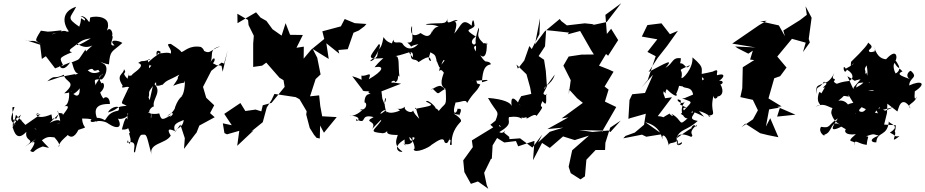

<svg xmlns="http://www.w3.org/2000/svg" viewBox="-20 -866 5790 1202"><path d="M332 -123C292 -137 316 -81 302 -150C193 -104 197 -172 225 -153C214 -157 180 -141 234 -150L139 -84L80 -147L58 -61C72 -178 41 -203 71 -195C43 -122 41 -109 78 -85C57 -87 54 -147 85 -99C92 -142 47 -93 112 -148C86 -98 65 -78 116 -114C87 -135 50 -57 57 -80C68 -33 89 20 145 -41C132 27 214 -2 135 54C251 -25 238 -32 180 28C211 10 190 50 169 79C202 97 178 75 248 51C306 63 291 70 242 12C269 -7 282 -12 321 -6C347 23 359 45 346 54C357 -6 460 -37 387 -43C416 5 445 -1 471 -53C544 -79 498 -50 494 -124C594 -125 587 -93 587 -102C573 -114 654 -111 664 -83C649 -113 612 -131 582 -128C538 -128 530 -83 593 -112C562 -181 580 -217 668 -215C668 -258 641 -266 627 -249C602 -284 610 -297 602 -282C653 -324 623 -360 617 -343C577 -394 637 -424 616 -390C634 -457 583 -376 529 -426C582 -453 545 -408 595 -429C637 -380 571 -353 580 -327C570 -370 565 -370 618 -369C643 -390 663 -451 627 -468C583 -494 621 -468 662 -463C670 -554 678 -536 746 -597C725 -614 652 -623 697 -582C639 -571 732 -674 649 -632C708 -609 680 -716 649 -674C672 -734 643 -719 581 -665C614 -677 628 -636 652 -693C676 -756 588 -772 544 -756C539 -689 537 -765 484 -766C541 -738 492 -735 513 -735C470 -762 499 -757 476 -699C392 -757 421 -752 457 -824C361 -793 375 -717 411 -669C381 -662 409 -691 307 -651C307 -658 377 -667 363 -676C248 -663 296 -668 236 -674C189 -599 204 -617 240 -587C185 -628 179 -597 133 -618L231 -586L242 -497L267 -514L325 -438L419 -475C393 -437 360 -414 337 -483C343 -462 325 -449 377 -453C356 -503 338 -500 432 -540C422 -539 403 -548 432 -567C483 -604 488 -618 550 -626C564 -637 445 -558 463 -593C486 -577 519 -562 558 -581C512 -537 516 -551 533 -519C511 -579 501 -536 518 -560C459 -477 490 -502 425 -474C435 -493 436 -405 472 -406C499 -424 448 -390 449 -402L360 -385L276 -357C329 -404 312 -366 380 -398C387 -348 469 -358 382 -282C435 -282 446 -320 427 -296C411 -255 457 -282 479 -313C481 -252 453 -254 409 -309C414 -298 421 -216 383 -201C427 -209 395 -176 373 -145C379 -169 334 -146 342 -173C359 -109 369 -90 327 -88C376 -91 365 -141 286 -93C236 -57 201 -50 196 -62L239 -45L349 -153Z M910 -256C923 -296 891 -272 957 -352C959 -288 967 -285 956 -338C959 -313 1019 -350 995 -332C1027 -369 1030 -358 1103 -399C1076 -359 1118 -404 1064 -329C1145 -361 1128 -335 1138 -362C1137 -270 1110 -256 1120 -271C1128 -261 1102 -266 1076 -195C1079 -184 1042 -140 1028 -142C1086 -186 1057 -123 1031 -137C1030 -120 979 -73 1052 -145C998 -117 991 -107 977 -156C929 -145 891 -165 917 -164C898 -137 900 -97 928 -157C926 -85 920 -162 931 -147C886 -167 947 -211 944 -197C928 -245 1003 -293 941 -345L917 -239ZM1367 -454C1313 -466 1364 -444 1313 -470C1334 -490 1325 -531 1289 -462C1327 -515 1276 -557 1359 -576C1284 -549 1301 -516 1229 -564C1235 -496 1215 -560 1220 -469C1260 -527 1272 -548 1238 -572C1166 -585 1134 -543 1116 -540C1103 -560 1046 -591 1051 -591C1003 -595 1064 -559 1048 -530C1026 -549 955 -513 970 -549C1014 -535 958 -534 896 -462C989 -440 929 -470 995 -482C939 -514 965 -563 969 -543C973 -547 957 -499 974 -542C924 -449 943 -464 871 -398C964 -451 898 -410 916 -462C929 -431 885 -506 922 -495C857 -472 881 -495 845 -472C903 -454 798 -402 807 -396C763 -374 800 -444 778 -373C731 -422 782 -399 756 -433C756 -400 701 -400 748 -330C726 -292 815 -361 784 -284C786 -300 809 -325 785 -316C729 -194 734 -230 773 -203C696 -200 731 -183 656 -162C676 -204 745 -210 720 -173C638 -160 647 -96 627 -118C698 -51 757 -55 717 -126C720 -113 793 -128 776 -156C824 -134 765 -187 780 -115C766 -162 743 -53 743 -55C800 -51 771 -87 794 -34C775 -37 814 10 789 35C773 3 790 0 774 27C857 5 801 91 825 88C838 24 855 -20 865 -22C902 -25 893 -33 929 104C908 28 1018 36 1049 -17C1031 -46 1025 -69 1075 -45C1062 -85 1079 -95 1130 -115C1125 -62 1085 -71 1073 -35L1109 -86L1137 -1L1132 66L1210 -36L1207 -27L1228 -80L1324 -132L1295 -158L1321 -207L1271 -254L1251 -322L1303 -423L1367 -474L1383 -468L1405 -550L1374 -417Z M2261 -701 2274 -716 2201 -721 2138 -747 2114 -701 1998 -670 2010 -622 1928 -555 1881 -499 1882 -574 1836 -567 1876 -647 1796 -648 1768 -721 1743 -643 1686 -683 1648 -735 1611 -756 1583 -789 1467 -721 1466 -780 1533 -741 1536 -709 1569 -642 1565 -593V-447L1621 -455L1647 -474L1730 -379L1755 -364L1762 -322L1680 -222L1625 -207L1616 -169L1580 -180L1516 -171L1485 -221L1384 -153L1431 -82L1375 -94L1385 -33L1401 -25L1478 -47L1465 47L1568 -50L1552 -42L1625 -101L1650 -193L1680 -240L1698 -278L1831 -258L1855 -245L1900 -169L1897 -149L1919 -65L1946 -22L1962 -3L1982 1L1985 -119L1964 -118L2008 -35L2088 -133L1997 -138L1985 -203L1978 -269L1921 -263L1956 -371L1987 -400L1966 -505L1938 -559L2038 -497L2023 -595L2104 -530L2098 -553L2157 -558L2193 -661L2226 -675Z M2446 -349C2406 -343 2453 -375 2453 -352C2482 -357 2465 -412 2481 -385C2471 -453 2485 -522 2453 -514C2532 -528 2572 -566 2564 -506C2514 -579 2518 -540 2552 -537C2548 -471 2578 -508 2600 -477C2675 -528 2672 -503 2679 -484C2639 -491 2697 -545 2666 -570C2612 -553 2633 -560 2655 -548C2728 -512 2691 -530 2731 -443C2757 -461 2726 -462 2781 -517C2704 -465 2710 -537 2713 -481C2815 -507 2728 -476 2730 -420C2749 -449 2764 -380 2764 -426C2753 -392 2723 -331 2769 -311C2709 -277 2735 -268 2687 -312C2661 -285 2711 -333 2739 -328C2765 -315 2772 -297 2770 -307C2776 -195 2771 -227 2734 -180C2712 -156 2745 -170 2706 -189C2713 -193 2656 -249 2647 -230C2697 -205 2697 -207 2578 -184C2585 -206 2582 -181 2605 -122C2584 -144 2574 -154 2566 -174C2555 -149 2500 -180 2517 -199C2470 -161 2441 -212 2484 -174C2397 -137 2388 -188 2391 -172C2320 -116 2400 -215 2400 -158C2366 -264 2417 -275 2386 -216C2363 -269 2369 -281 2375 -238L2368 -294L2491 -342ZM2272 -349C2274 -312 2278 -354 2273 -353C2236 -290 2243 -296 2295 -294C2264 -289 2328 -262 2350 -263C2325 -272 2262 -306 2262 -224C2276 -229 2285 -179 2231 -176C2284 -205 2208 -129 2167 -143C2268 -137 2204 -89 2209 -120C2287 -80 2224 -157 2319 -133C2247 -96 2344 -115 2310 -59C2353 -103 2375 -130 2364 -107C2322 -48 2282 -40 2379 -32C2339 -45 2390 -9 2415 -62C2386 -28 2415 -22 2464 -21C2488 -30 2421 34 2499 82C2488 95 2422 61 2513 7C2509 41 2534 61 2505 30C2523 45 2575 39 2561 -5C2600 -17 2546 49 2543 -9C2566 6 2586 70 2569 69C2578 98 2670 56 2681 41C2732 6 2758 -8 2763 24C2790 53 2799 -34 2793 11C2814 1 2782 52 2808 40C2802 -52 2862 -98 2862 -102C2878 -112 2849 -138 2819 -156C2871 -137 2842 -165 2854 -142C2886 -206 2840 -176 2843 -188C2850 -163 2801 -125 2833 -228C2835 -207 2843 -242 2793 -230C2851 -208 2896 -256 2904 -221C2950 -297 2961 -284 2987 -337C2943 -351 2986 -337 2948 -377C2958 -350 2930 -364 2909 -364C2971 -355 2994 -366 2994 -363C3059 -371 3030 -359 2997 -351C3002 -432 3017 -457 3052 -463C3055 -481 3010 -483 3019 -481C2993 -502 2987 -526 2976 -534C3007 -488 3032 -517 3027 -601C3041 -571 3021 -604 3008 -594C2948 -649 2988 -662 2976 -693C2942 -581 2966 -618 2959 -544C2925 -595 2983 -566 2956 -595C2951 -572 2908 -604 2959 -637C2871 -691 2933 -673 2951 -704C2944 -771 2933 -724 2933 -705C2871 -758 2870 -706 2824 -656C2865 -772 2788 -707 2846 -740C2813 -747 2774 -696 2781 -753C2776 -705 2739 -728 2645 -715C2657 -705 2693 -718 2727 -698C2685 -701 2677 -627 2688 -685C2670 -597 2609 -670 2611 -658C2536 -612 2553 -711 2560 -700C2555 -646 2581 -594 2530 -600C2586 -553 2513 -574 2599 -590C2532 -522 2493 -604 2501 -592C2483 -614 2441 -582 2444 -621C2443 -601 2453 -651 2422 -565C2488 -609 2418 -571 2381 -634C2363 -533 2352 -591 2341 -513C2302 -471 2276 -477 2326 -507C2366 -574 2362 -592 2351 -589C2290 -504 2271 -494 2380 -502C2324 -452 2319 -433 2325 -445C2388 -457 2383 -424 2289 -370C2311 -428 2275 -384 2243 -393C2240 -352 2263 -367 2185 -389L2253 -300Z M3789 -49 3689 -40 3605 -52 3759 -48 3748 -40 3838 -196 3767 -230 3790 -305 3765 -324 3821 -417 3791 -431 3730 -455 3774 -528 3787 -517 3850 -615 3806 -686 3760 -630 3780 -645 3770 -773 3869 -846 3778 -728 3685 -708 3699 -714 3641 -720 3529 -707 3494 -734 3484 -747 3389 -668 3329 -588 3361 -752 3357 -652 3309 -559 3294 -578 3262 -487 3222 -436 3213 -462 3276 -401 3299 -318 3306 -278 3243 -264C3193 -180 3240 -229 3287 -219C3268 -228 3203 -253 3240 -202C3201 -258 3174 -271 3183 -202C3178 -222 3137 -245 3035 -253C3093 -149 3109 -179 3081 -108C3076 -90 3106 -92 3116 -72C3091 -80 3113 -72 3126 -156L3114 -136L3050 -85L3068 -69L2934 13L2940 55L2880 138L2887 211L2928 285L2972 270L3037 316L3027 292L3011 216L3054 128H3059L3064 44L3092 -2L3137 26L3210 17L3224 50L3326 16L3317 137L3376 24L3357 18L3422 60L3505 -12L3578 11L3667 -17L3562 75L3540 178L3553 218L3614 257L3642 238L3651 134L3709 73H3768L3770 28L3800 -67L3866 -111L3801 -39ZM3373 -265 3404 -325 3397 -422 3386 -492 3352 -515 3392 -576 3399 -677 3443 -673 3542 -662 3534 -651 3612 -672 3680 -553 3698 -525 3620 -524 3540 -512 3507 -455 3553 -364 3541 -276 3542 -307 3593 -251 3629 -222 3496 -125 3538 -131 3407 -58 3506 -67 3422 -41 3349 26 3375 -24 3313 58 3236 0 3169 5 3168 -9 3136 -35C3154 -75 3137 -19 3106 -39C3195 -92 3155 -106 3167 -133C3254 -145 3246 -105 3246 -133C3255 -116 3311 -150 3281 -142C3255 -92 3325 -168 3339 -140C3411 -233 3343 -168 3376 -233C3400 -204 3401 -212 3399 -278C3417 -271 3358 -261 3395 -307C3362 -314 3436 -334 3453 -399L3364 -277Z M4114 -314C4171 -263 4133 -279 4154 -308C4179 -282 4219 -253 4217 -274C4191 -294 4206 -308 4207 -266C4247 -343 4214 -329 4254 -325C4265 -309 4310 -328 4319 -274C4252 -247 4273 -251 4249 -251C4327 -219 4318 -242 4241 -151C4251 -159 4253 -113 4308 -184C4262 -135 4231 -218 4290 -182C4209 -239 4246 -178 4242 -237C4193 -265 4244 -190 4275 -238C4213 -172 4275 -101 4293 -133C4221 -66 4261 -111 4183 -154C4215 -117 4153 -163 4174 -156C4103 -118 4160 -135 4098 -139L4187 -257L4144 -251L4133 -281L4136 -317L4208 -439L4119 -390L4090 -281ZM3882 0 3999 -23 4026 -10 4126 -26 4020 -101C4126 -73 4123 9 4127 4C4119 -40 4163 -15 4169 62C4158 10 4197 46 4226 7C4194 64 4262 39 4247 24C4200 63 4220 -36 4227 46C4198 -16 4230 -44 4307 -9C4333 -24 4275 -27 4344 -86C4330 -47 4340 -108 4308 -68C4314 -57 4347 -96 4214 1C4238 -63 4278 -44 4348 -109C4269 -123 4348 -153 4326 -181C4318 -162 4305 -147 4312 -169C4400 -136 4404 -114 4356 -171C4415 -156 4448 -116 4413 -141C4477 -151 4419 -160 4447 -267C4451 -225 4489 -271 4463 -261C4535 -261 4488 -359 4483 -335C4523 -343 4502 -377 4458 -351C4498 -357 4543 -417 4469 -395C4463 -406 4487 -441 4444 -419C4464 -422 4365 -400 4342 -398C4347 -394 4408 -375 4377 -363C4361 -438 4404 -432 4315 -507C4321 -437 4249 -364 4246 -379C4261 -449 4202 -410 4300 -459C4264 -410 4275 -505 4201 -455C4203 -422 4244 -447 4242 -502C4185 -507 4199 -473 4146 -441C4201 -504 4150 -473 4040 -415L4097 -503L4156 -578L4224 -673L4174 -652L4121 -720L4033 -709L3998 -637L4095 -620L4033 -541L4085 -514L4068 -464L4035 -365L3996 -318L4068 -398L4018 -284L3938 -276L3921 -240L3914 -122L3928 -127L4023 -154L4012 -85L3954 -36L3896 -15Z M4600 -563 4665 -530 4693 -549 4676 -493 4702 -490 4630 -445 4627 -314 4615 -258 4693 -241 4728 -169 4732 -204 4724 -174 4694 -119 4621 -69 4646 -92 4739 -32 4788 -20 4853 -7 4802 -126 4775 -74 4795 -181 4863 -193 4845 -136 4960 -148 4847 -197 4873 -200 4791 -250 4827 -376 4864 -389 4904 -443 4846 -512 4938 -623 5024 -599 5007 -540 5050 -600 5043 -622 5061 -755 5023 -827 5031 -773 4988 -740 4884 -675 4894 -639 4856 -707 4739 -733 4780 -736 4733 -709 4564 -593 4710 -569 4582 -575Z M5324 -317C5324 -297 5318 -320 5285 -389C5363 -344 5299 -363 5381 -371C5420 -442 5376 -412 5405 -457C5419 -395 5412 -354 5340 -318C5345 -369 5394 -335 5454 -360C5429 -294 5448 -355 5468 -370C5443 -309 5471 -285 5415 -301C5468 -298 5481 -309 5536 -291C5563 -279 5574 -273 5614 -322L5569 -328L5485 -395L5420 -348L5404 -412L5326 -321ZM5522 -173C5454 -204 5457 -181 5494 -129C5498 -174 5509 -133 5401 -183C5384 -157 5355 -156 5335 -206C5348 -207 5340 -120 5328 -173C5299 -138 5338 -140 5392 -220C5309 -234 5272 -206 5278 -199C5313 -186 5278 -247 5228 -235C5306 -296 5231 -263 5270 -265L5294 -261L5291 -273L5358 -163L5361 -201L5454 -158L5517 -231L5598 -168L5606 -192C5624 -248 5658 -229 5681 -187C5648 -214 5707 -215 5720 -262C5707 -236 5703 -247 5707 -294C5783 -343 5750 -367 5672 -331C5674 -384 5731 -377 5684 -421C5678 -431 5634 -387 5684 -367C5651 -384 5578 -397 5630 -419C5594 -456 5626 -426 5587 -406C5574 -429 5570 -462 5581 -472C5599 -435 5635 -419 5582 -495C5592 -461 5614 -589 5527 -495C5470 -500 5461 -555 5449 -576C5481 -515 5446 -571 5457 -545C5379 -519 5458 -602 5396 -537C5454 -571 5440 -578 5413 -601C5423 -599 5386 -554 5308 -479C5313 -468 5307 -498 5306 -452C5327 -478 5344 -473 5275 -436C5250 -475 5264 -386 5282 -430C5332 -401 5321 -369 5295 -359C5204 -349 5231 -329 5200 -354C5223 -391 5175 -349 5203 -409C5176 -350 5136 -339 5140 -356C5097 -294 5093 -342 5094 -277C5085 -333 5094 -325 5139 -346C5186 -351 5105 -306 5144 -319C5108 -257 5130 -291 5108 -289C5077 -198 5153 -217 5085 -199C5160 -234 5177 -168 5227 -194C5238 -217 5186 -216 5184 -158C5195 -117 5215 -100 5239 -85C5178 -119 5194 -36 5141 -23C5149 -4 5098 -39 5120 -72C5182 -62 5158 -80 5225 -125C5218 -108 5147 -24 5243 -71C5243 -85 5295 -28 5294 -73C5251 -49 5270 -16 5338 -26C5256 42 5348 0 5327 43C5331 -2 5348 34 5406 41C5411 -16 5426 -9 5402 -13C5460 -33 5445 -24 5481 -17C5414 7 5437 28 5466 25C5471 -47 5537 -7 5545 -110C5536 -90 5629 -83 5551 -36C5602 -10 5571 -12 5611 -13C5534 45 5615 -35 5570 -55C5580 -36 5587 -43 5588 -82L5515 -86L5533 -159L5536 -239L5500 -285L5484 -173L5574 -195Z"/></svg>

Font: Hussar Lance
Style: Italic
Weight: 700
Foundry: Cannot Into Space Fonts, PlusOne Fonts
Version: Version 2.27